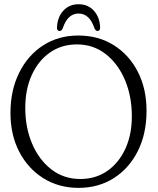

<svg xmlns="http://www.w3.org/2000/svg" viewBox="-20 -877 745 908"><path d="M350 -709Q445.5 -709 518.2 -663.2Q591 -617.5 632 -537.2Q673 -457 673 -353Q673 -245 632 -163Q591 -81 518.5 -34.8Q446 11.5 351.5 11.5Q258 11.5 185.2 -34Q112.5 -79.5 71 -159.2Q29.5 -239 29.5 -343Q29.5 -450.5 70.8 -533.2Q112 -616 184.2 -662.5Q256.5 -709 350 -709ZM603.5 -327.5Q603.5 -421.5 571 -498.5Q538.5 -575.5 480 -621.2Q421.5 -667 343.5 -667Q271.5 -667 216.5 -628.8Q161.5 -590.5 130.5 -522.8Q99.5 -455 99.5 -366.5Q99.5 -273.5 132 -197.2Q164.5 -121 223 -75.8Q281.5 -30.5 360 -30.5Q432 -30.5 486.8 -68.2Q541.5 -106 572.5 -172.8Q603.5 -239.5 603.5 -327.5ZM351.5 -813Q299.5 -813 276.5 -742.5Q271 -730.5 262 -730.5Q249 -730.5 249.5 -747.5Q251.5 -796 279.5 -826.5Q307.5 -857 351.5 -857Q396 -857 423.8 -826.5Q451.5 -796 453.5 -747.5Q454 -730.5 441 -730.5Q433 -730.5 427 -742.5Q404 -813 351.5 -813Z"/></svg>

Font: Fraunces 144pt S100 Light
Style: Regular
Weight: 300
Version: Version 1.000; ttfautohint (v1.8.3)